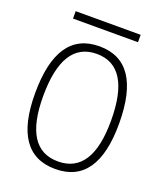

<svg xmlns="http://www.w3.org/2000/svg" viewBox="-153 -939 892 1049"><g transform="rotate(20 293.0 -414.5)"><path d="M293 9.8Q48.8 9.8 48.8 -341.8Q48.8 -703.1 293 -703.1Q537.1 -703.1 537.1 -341.8Q537.1 9.8 293 9.8ZM293 -34.2Q490.2 -34.2 490.2 -341.8Q490.2 -659.2 293 -659.2Q95.7 -659.2 95.7 -341.8Q95.7 -34.2 293 -34.2ZM104 -795.9V-838.9H481.9V-795.9Z"/></g></svg>

Font: Cascadia Mono NF ExtraLight
Style: Regular
Weight: 200
Monospace: yes
Designer: Aaron Bell
Foundry: Saja Typeworks
Version: Version 2404.023; ttfautohint (v1.8.4)